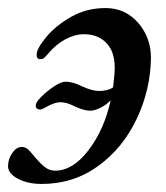

<svg xmlns="http://www.w3.org/2000/svg" viewBox="-25 -441 413 477"><path d="M-5 -28Q-5 -46 5.5 -61Q16 -76 29 -76Q38 -76 45 -69.5Q52 -63 63 -49Q76 -34 87 -25.5Q98 -17 112 -17Q156 -17 195 -68Q234 -119 250 -192Q240 -181 225 -173.5Q210 -166 200 -166Q190 -166 179 -169.5Q168 -173 158 -178Q140 -187 125 -187Q117 -187 109 -184Q101 -181 99 -180Q93 -177 86 -173Q79 -169 75 -169Q63 -169 64 -180Q64 -187 78 -201Q92 -215 109.5 -226.5Q127 -238 138 -238Q156 -238 180 -226Q204 -215 221 -215Q243 -215 256 -224Q260 -258 260 -273Q260 -313 239 -334.5Q218 -356 184 -356Q161 -356 137.5 -343.5Q114 -331 94 -307Q88 -300 84.5 -297Q81 -294 75 -294Q66 -294 66 -305Q66 -320 89.5 -348.5Q113 -377 151.5 -399Q190 -421 237 -421Q286 -421 318 -384.5Q350 -348 350 -297Q349 -219 315 -146.5Q281 -74 219.5 -29Q158 16 79 16Q44 16 19.5 3Q-5 -10 -5 -28Z"/></svg>

Font: EB Garamond Medium
Style: Italic
Weight: 500
Italic angle: -17.2°
Designer: Georg Duffner and Octavio Pardo
Foundry: Georg Duffner
Version: Version 1.000